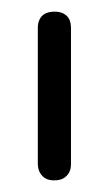

<svg xmlns="http://www.w3.org/2000/svg" viewBox="-20 -600 187 330"><path d="M73 -290Q64 -290 58 -293.5Q52 -297 48.5 -303.5Q45 -310 45 -319V-552Q45 -561 48.5 -567.5Q52 -574 58.5 -577Q65 -580 74 -580Q83 -580 89.5 -576.5Q96 -573 99 -567Q102 -561 102 -551V-318Q102 -309 98.5 -303Q95 -297 89 -293.5Q83 -290 73 -290Z"/></svg>

Font: Fredoka Condensed Light
Style: Regular
Weight: 300
Width: 3
Designer: Ben Nathan
Foundry: Milena B. Brandão, Ben Nathan
Version: Version 2.001